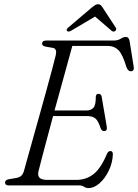

<svg xmlns="http://www.w3.org/2000/svg" viewBox="-20 -896 667 928"><path d="M362 0H21Q4.5 0 4.5 -14Q4.5 -25.5 21 -29.5L59.5 -36Q73.5 -38.5 82 -45.8Q90.5 -53 95.5 -69Q101 -89 112.8 -131.2Q124.5 -173.5 140 -228.5Q155.5 -283.5 172.2 -343.5Q189 -403.5 204.5 -460Q220 -516.5 232 -561Q244 -605.5 249.5 -629.5Q256.5 -660 236 -664.5L198.5 -671Q183.5 -674.5 183.5 -685Q183.5 -700 203 -700H529Q550 -700 563.2 -708.8Q576.5 -717.5 588 -717.5Q603 -717.5 606.5 -697L626 -574.5Q630 -552.5 613.5 -551.5Q599 -550.5 591 -572Q572.5 -634 552.2 -654Q532 -674 502 -674H329.5Q321 -642.5 307.2 -592.8Q293.5 -543 277 -483Q260.5 -423 243.5 -362H398Q420 -362 431.8 -375.5Q443.5 -389 443 -429Q444.5 -442.5 456 -442.5Q469.5 -442.5 471.5 -428L496 -284Q499.5 -263 483.5 -262.5Q471.5 -262 466 -277Q455 -312 441 -323.5Q427 -335 401.5 -335H236.5Q220.5 -275.5 206 -221.2Q191.5 -167 181 -126.8Q170.5 -86.5 166 -68Q161 -48 170.8 -37.2Q180.5 -26.5 210.5 -26.5H348.5Q397 -26.5 432.5 -54.8Q468 -83 497 -152.5Q503.5 -166 513.5 -166Q526 -166 525.5 -149Q523.5 -107.5 505.5 -70.5Q487.5 -33.5 461.2 -10.2Q435 13 407.5 13Q395.5 13 386 6.5Q376.5 0 362 0ZM536 -745.5Q527.5 -740 518 -748.5L439.5 -816L325.5 -748.5Q310.5 -740 304.5 -746Q298 -753 310 -763L423.5 -859.5Q432.5 -867 439.2 -871.2Q446 -875.5 454 -875.5Q462 -875.5 466.8 -871.2Q471.5 -867 476 -859.5L539.5 -762.5Q543 -757.5 541.2 -752.8Q539.5 -748 536 -745.5Z"/></svg>

Font: Fraunces 72pt S050 Light
Style: Italic
Weight: 300
Italic angle: -16°
Version: Version 1.000; ttfautohint (v1.8.3)